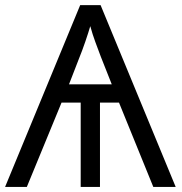

<svg xmlns="http://www.w3.org/2000/svg" viewBox="-20 -734 713 754"><path d="M375 -713.9 669.9 0H582L447.3 -331.1H372.6V0H296.9V-331.1H221.7L85.4 0H0L294.9 -713.9ZM334.5 -631.3Q328.1 -608.9 315.2 -571Q302.2 -533.2 290 -503.4L251 -402.8H418.9L376 -511.2Q365.2 -540 354.2 -569.6Q343.3 -599.1 334.5 -631.3Z"/></svg>

Font: Open Sans
Style: Regular
Weight: 400
Designer: Monotype Design Team
Foundry: Monotype Imaging Inc.
Version: Version 3.000; ttfautohint (v1.8.4)